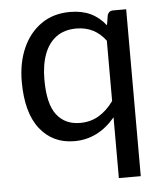

<svg xmlns="http://www.w3.org/2000/svg" viewBox="-51 -561 661 777"><g transform="rotate(-5 280.0 -172.5)"><path d="M489.5 171.5H400.5V-75.5Q331.5 7 235 7Q147 7 95 -59Q43 -125 43 -251.5Q43 -327 69.2 -386.8Q95.5 -446.5 144.5 -481Q193.5 -515.5 262 -515.5Q309.5 -515.5 345 -498.8Q380.5 -482 406.5 -448.5L413 -488Q418 -506.5 436.5 -506.5H489.5ZM264 -64.5Q306 -64.5 339.2 -83.8Q372.5 -103 400.5 -141.5V-386.5Q356 -446.5 282 -446.5Q232.5 -446.5 200 -422.5Q167.5 -398.5 151.2 -354.8Q135 -311 135 -251.5Q135 -152.5 169 -108.5Q203 -64.5 264 -64.5Z"/></g></svg>

Font: Verano Sans
Style: Regular
Weight: 400
Designer: Lukasz Dziedzic with Adam Twardoch and Botio Nikoltchev
Foundry: tyPoland Lukasz Dziedzic
Version: Version 3.001;December 28, 2019;FontCreator 12.0.0.2547 64-b